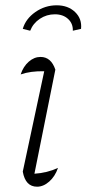

<svg xmlns="http://www.w3.org/2000/svg" viewBox="-20 -700 327 725"><path d="M199 -66Q188 -34 166 -14.5Q144 5 120 5Q76 5 66 -52L147 -431Q95 -432 58 -419Q68 -449 88.5 -467Q109 -485 133 -485Q173 -485 189 -437L110 -44Q158 -47 199 -66ZM194 -680Q237 -680 263.5 -654.5Q290 -629 286 -591L255 -584Q256 -611 237 -628.5Q218 -646 187 -646Q156 -646 130.5 -629Q105 -612 94 -584L66 -591Q77 -629 113.5 -654.5Q150 -680 194 -680Z"/></svg>

Font: Piazzolla ExtraLight
Style: Italic
Weight: 200
Italic angle: -11.3°
Designer: Juan Pablo del Peral
Foundry: Huerta Tipografica
Version: Version 1.330